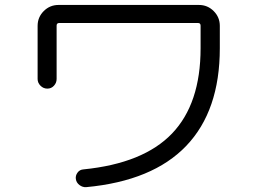

<svg xmlns="http://www.w3.org/2000/svg" viewBox="-20 -733 1040 780"><path d="M132.8 -412.1V-627.9Q132.8 -663.1 157.7 -688Q182.6 -712.9 217.8 -712.9H788.1Q823.2 -712.9 848.1 -688Q873 -663.1 873 -627.9V-537.1Q873 -283.2 736.8 -140.6Q600.6 2 330.1 27.3Q315.4 28.3 302.7 18.6Q290 8.8 288.1 -5.9Q286.1 -19.5 294.9 -31.7Q303.7 -43.9 319.3 -44.9Q562.5 -69.3 678.7 -190.4Q794.9 -311.5 794.9 -537.1V-628.9Q794.9 -639.6 784.2 -639.6H220.7Q210 -639.6 210 -628.9V-412.1Q210 -396.5 199.2 -384.8Q188.5 -373 172.4 -373Q156.2 -373 144.5 -384.8Q132.8 -396.5 132.8 -412.1Z"/></svg>

Font: Rounded-X Mgen+ 1mn regular
Style: Regular
Weight: 400
Designer: [Source Han Sans]
Ryoko NISHIZUKA  (kana & ideographs); Paul D. Hunt (Latin, Greek & Cyrillic); Wenlong ZHANG  (bopomofo
Version: Version 1.059.20150602